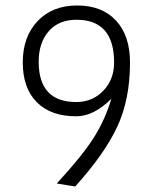

<svg xmlns="http://www.w3.org/2000/svg" viewBox="-20 -663 540 700"><path d="M454 -435Q454 -300 407 -200Q360 -100 254 17L187 6Q281 -96 322.5 -162Q364 -228 386 -303Q322 -239 258 -239Q165 -239 114 -290.5Q63 -342 63 -435.5Q63 -529 117 -586Q171 -643 261.5 -643Q352 -643 403 -588Q454 -533 454 -435ZM121 -438Q121 -291 258 -291Q317 -291 356.5 -332Q396 -373 396 -435Q396 -591 259 -591Q194 -591 157.5 -549Q121 -507 121 -438Z"/></svg>

Font: Lekton
Style: Regular
Weight: 400
Designer: Paolo Mazzetti, Luciano Perondi, Raffaele Flato, Elena Papassissa, Emilio Macchia, Michela Povoleri, Tobias Seemiller, R
Version: Version 34.000